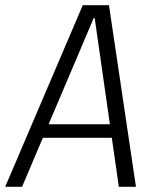

<svg xmlns="http://www.w3.org/2000/svg" viewBox="-49 -720 590 740"><path d="M270 -700H371L475 0H409L316 -650H312L36 0H-29ZM110 -241H402L395 -189H103Z"/></svg>

Font: Pathway Extreme SemiCondensed ExtraLight
Style: Italic
Weight: 250
Width: 4
Italic angle: -8°
Version: Version 1.001;gftools[0.9.26]